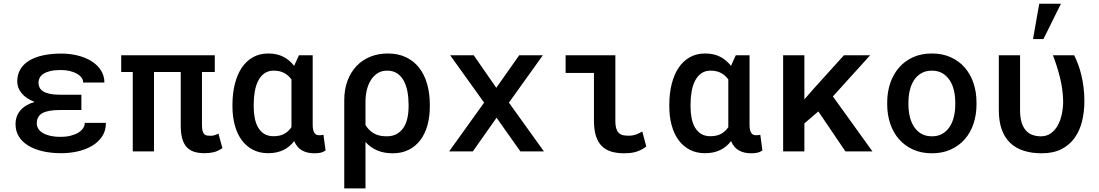

<svg xmlns="http://www.w3.org/2000/svg" viewBox="-20 -832 6041 1055"><path d="M65.4 -149.4Q65.4 -194.3 91.8 -225.3Q118.2 -256.3 170.4 -272Q124 -289.6 99.4 -319.1Q74.7 -348.6 74.7 -383.8Q74.7 -421.4 91.3 -450.2Q107.9 -479 139.2 -498.3Q170.4 -517.6 215.3 -527.6Q260.3 -537.6 316.9 -537.6Q365.2 -537.6 408.4 -526.6Q451.7 -515.6 483.9 -495.1Q516.1 -474.6 534.9 -445.1Q553.7 -415.5 553.7 -378.4H437Q437 -393.6 427.5 -406Q418 -418.5 401.4 -427.7Q384.8 -437 362.3 -442.1Q339.8 -447.3 314 -447.3Q279.3 -447.3 255.6 -441.4Q231.9 -435.5 217.8 -425.8Q203.6 -416 197.5 -403.6Q191.4 -391.1 191.4 -378.4Q191.4 -363.8 197.3 -351.3Q203.1 -338.9 217 -330.1Q231 -321.3 253.7 -316.4Q276.4 -311.5 310.1 -311.5H427.2V-227.5H310.1Q243.2 -227.5 212.6 -210.2Q182.1 -192.9 182.1 -153.8Q182.1 -139.2 189.7 -126Q197.3 -112.8 213.4 -102.5Q229.5 -92.3 254.4 -86.2Q279.3 -80.1 313.5 -80.1Q344.2 -80.1 368.7 -86.4Q393.1 -92.8 410.4 -103.3Q427.7 -113.8 436.8 -127.7Q445.8 -141.6 445.8 -156.7H562Q562 -113.3 540.8 -81.8Q519.5 -50.3 484.9 -30Q450.2 -9.8 406.2 0Q362.3 9.8 316.9 9.8Q260.3 9.8 214.1 -1Q168 -11.7 134.8 -32.2Q101.6 -52.7 83.5 -82.3Q65.4 -111.8 65.4 -149.4Z M1160.2 -436.5H1089.8V-144Q1089.8 -124 1093.3 -112.3Q1096.7 -100.6 1102.5 -94.7Q1108.4 -88.9 1116.9 -87.4Q1125.5 -85.9 1135.7 -85.9Q1149.9 -85.9 1160.9 -89.6Q1171.9 -93.3 1180.2 -98.1L1202.1 -18.1Q1175.3 0 1151.6 4.9Q1127.9 9.8 1103.5 9.8Q1071.8 9.8 1047.4 2.2Q1022.9 -5.4 1006.3 -23.2Q989.7 -41 981.4 -70.1Q973.1 -99.1 973.1 -142.6V-436.5H826.2V0H709.5V-436.5H646V-528.3H1160.2Z M1698.2 -528.3V-147Q1698.2 -129.4 1700.9 -118.2Q1703.6 -106.9 1708.5 -100.3Q1713.4 -93.8 1720 -91.3Q1726.6 -88.9 1734.4 -88.9Q1747.6 -88.9 1757.3 -91.3L1769 -4.9Q1753.4 4.9 1738.5 7.6Q1723.6 10.3 1707 10.3Q1667.5 10.3 1639.4 -5.6Q1611.3 -21.5 1596.7 -56.6Q1571.8 -24.4 1536.4 -7.3Q1501 9.8 1453.1 9.8Q1406.2 9.8 1369.6 -9.3Q1333 -28.3 1308.1 -62.3Q1283.2 -96.2 1270.3 -143.3Q1257.3 -190.4 1257.3 -246.6V-256.8Q1257.3 -318.4 1270.3 -370.1Q1283.2 -421.9 1308.1 -459.2Q1333 -496.6 1369.6 -517.3Q1406.2 -538.1 1454.1 -538.1Q1501.5 -538.1 1536.4 -520.3Q1571.3 -502.4 1596.2 -470.2L1622.6 -528.3ZM1374 -246.6Q1374 -212.4 1379.9 -182.6Q1385.7 -152.8 1398.7 -130.9Q1411.6 -108.9 1432.4 -96.2Q1453.1 -83.5 1482.9 -83.5Q1518.6 -83.5 1542.5 -96.9Q1566.4 -110.4 1581.5 -133.3V-147V-395.5Q1565.9 -417.5 1542 -430.7Q1518.1 -443.8 1483.9 -443.8Q1454.1 -443.8 1433.1 -429Q1412.1 -414.1 1398.9 -388.4Q1385.7 -362.8 1379.9 -328.9Q1374 -294.9 1374 -256.8Z M2341.8 -246.6Q2341.8 -190.4 2328.6 -143.3Q2315.4 -96.2 2289.6 -62Q2263.7 -27.8 2225.6 -8.8Q2187.5 10.3 2138.2 10.3Q2088.9 10.3 2051.8 -5.9Q2014.6 -22 1988.3 -51.8V203.1H1871.6V-280.8Q1871.6 -340.8 1889.6 -388.7Q1907.7 -436.5 1939.5 -469.7Q1971.2 -502.9 2015.1 -520.5Q2059.1 -538.1 2110.4 -538.1Q2168 -538.1 2211.2 -517.3Q2254.4 -496.6 2283.4 -459.2Q2312.5 -421.9 2327.1 -370.1Q2341.8 -318.4 2341.8 -256.8ZM2225.1 -256.8Q2225.1 -294.9 2218.8 -328.9Q2212.4 -362.8 2198.5 -388.4Q2184.6 -414.1 2162.1 -429Q2139.6 -443.8 2107.4 -443.8Q2075.7 -443.8 2053.2 -428.7Q2030.8 -413.6 2016.4 -389.6Q2002 -365.7 1995.1 -335.4Q1988.3 -305.2 1988.3 -275.4L1987.8 -274.9H1988.3V-145Q2004.9 -117.2 2032.7 -100.1Q2060.5 -83 2104.5 -83Q2136.7 -83 2159.7 -95.7Q2182.6 -108.4 2197.3 -130.6Q2211.9 -152.8 2218.5 -182.6Q2225.1 -212.4 2225.1 -246.6Z M2707 -349.6 2833 -528.3H2962.9L2776.4 -268.1L2968.8 0H2839.4L2708.5 -185.1L2578.1 0H2447.8L2640.1 -268.1L2453.6 -528.3H2583Z M3087.9 -528.3H3361.3V-168Q3361.3 -139.2 3367.4 -122.8Q3373.5 -106.4 3383.8 -98.4Q3394 -90.3 3407.5 -88.4Q3420.9 -86.4 3435.5 -86.4Q3457.5 -86.4 3476.8 -93.8Q3496.1 -101.1 3509.3 -109.4L3531.2 -26.9Q3515.6 -15.1 3500.5 -7.8Q3485.4 -0.5 3470.5 3.4Q3455.6 7.3 3440.4 8.8Q3425.3 10.3 3409.7 10.3Q3369.6 10.3 3338.9 1Q3308.1 -8.3 3286.9 -29.3Q3265.6 -50.3 3254.6 -84.7Q3243.7 -119.1 3243.7 -169.4V-431.2H3087.9Z M4098.6 -528.3V-147Q4098.6 -129.4 4101.3 -118.2Q4104 -106.9 4108.9 -100.3Q4113.8 -93.8 4120.4 -91.3Q4127 -88.9 4134.8 -88.9Q4147.9 -88.9 4157.7 -91.3L4169.4 -4.9Q4153.8 4.9 4138.9 7.6Q4124 10.3 4107.4 10.3Q4067.9 10.3 4039.8 -5.6Q4011.7 -21.5 3997.1 -56.6Q3972.2 -24.4 3936.8 -7.3Q3901.4 9.8 3853.5 9.8Q3806.6 9.8 3770 -9.3Q3733.4 -28.3 3708.5 -62.3Q3683.6 -96.2 3670.7 -143.3Q3657.7 -190.4 3657.7 -246.6V-256.8Q3657.7 -318.4 3670.7 -370.1Q3683.6 -421.9 3708.5 -459.2Q3733.4 -496.6 3770 -517.3Q3806.6 -538.1 3854.5 -538.1Q3901.9 -538.1 3936.8 -520.3Q3971.7 -502.4 3996.6 -470.2L4022.9 -528.3ZM3774.4 -246.6Q3774.4 -212.4 3780.3 -182.6Q3786.1 -152.8 3799.1 -130.9Q3812 -108.9 3832.8 -96.2Q3853.5 -83.5 3883.3 -83.5Q3918.9 -83.5 3942.9 -96.9Q3966.8 -110.4 3981.9 -133.3V-147V-395.5Q3966.3 -417.5 3942.4 -430.7Q3918.5 -443.8 3884.3 -443.8Q3854.5 -443.8 3833.5 -429Q3812.5 -414.1 3799.3 -388.4Q3786.1 -362.8 3780.3 -328.9Q3774.4 -294.9 3774.4 -256.8Z M4476.6 -219.7 4399.9 -153.8V0H4283.2V-528.3H4399.9V-286.1L4451.2 -344.7L4617.2 -528.3H4761.2L4556.6 -302.2L4773.9 0H4625.5Z M4855 -269Q4855 -326.2 4871.8 -375.5Q4888.7 -424.8 4920.2 -460.9Q4951.7 -497.1 4997.1 -517.6Q5042.5 -538.1 5100.1 -538.1Q5158.2 -538.1 5203.9 -517.6Q5249.5 -497.1 5281 -460.9Q5312.5 -424.8 5329.1 -375.5Q5345.7 -326.2 5345.7 -269V-258.8Q5345.7 -201.2 5329.1 -151.9Q5312.5 -102.5 5281 -66.7Q5249.5 -30.8 5204.1 -10.3Q5158.7 10.3 5101.1 10.3Q5043 10.3 4997.3 -10.3Q4951.7 -30.8 4920.2 -66.7Q4888.7 -102.5 4871.8 -151.9Q4855 -201.2 4855 -258.8ZM4971.7 -258.8Q4971.7 -222.7 4979.2 -190.9Q4986.8 -159.2 5002.7 -135Q5018.6 -110.8 5043 -96.9Q5067.4 -83 5101.1 -83Q5133.8 -83 5158 -96.9Q5182.1 -110.8 5198 -135Q5213.9 -159.2 5221.4 -190.9Q5229 -222.7 5229 -258.8V-269Q5229 -304.2 5221.4 -335.9Q5213.9 -367.7 5198 -391.6Q5182.1 -415.5 5158 -429.7Q5133.8 -443.8 5100.1 -443.8Q5066.9 -443.8 5042.5 -429.7Q5018.1 -415.5 5002.4 -391.6Q4986.8 -367.7 4979.2 -335.9Q4971.7 -304.2 4971.7 -269Z M5585 -528.3V-226.1Q5585 -186.5 5593.5 -159.2Q5602.1 -131.8 5617.2 -115Q5632.3 -98.1 5653.3 -90.6Q5674.3 -83 5699.2 -83Q5731.9 -83 5755.1 -100.1Q5778.3 -117.2 5793.2 -144.8Q5808.1 -172.4 5814.9 -207Q5821.8 -241.7 5821.8 -276.4Q5820.3 -341.8 5804.7 -404.5Q5789.1 -467.3 5765.6 -528.3H5882.3Q5893.6 -505.9 5903.8 -478.8Q5914.1 -451.7 5921.6 -420.2Q5929.2 -388.7 5933.8 -352.5Q5938.5 -316.4 5938.5 -276.4Q5938.5 -218.3 5925.8 -166.3Q5913.1 -114.3 5885.3 -75Q5857.4 -35.6 5812.7 -12.7Q5768.1 10.3 5704.1 10.3Q5648.9 10.3 5605.2 -3.7Q5561.5 -17.6 5531 -46.6Q5500.5 -75.7 5484.4 -120.4Q5468.3 -165 5468.3 -227.1V-528.3ZM5690.4 -811.5H5809.6L5713.4 -617.2H5656.2Z"/></svg>

Font: Roboto Mono
Style: Regular
Weight: 500
Designer: Google
Version: Version 2.000986; 2015; ttfautohint (v1.3)